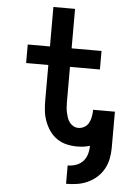

<svg xmlns="http://www.w3.org/2000/svg" viewBox="-62 -781 724 1042"><g transform="rotate(5 300.0 -260.0)"><path d="M338 215V115Q361 115 383 107.5Q405 100 420.5 83.5Q436 67 442.5 45Q449 23 449 0V-2Q432 4 414 6Q396 8 378 8Q349 8 320.5 1Q292 -6 268.5 -22.5Q245 -39 228.5 -63Q212 -87 202 -114.5Q192 -142 189 -170.5Q186 -199 186 -228V-419H65V-520H186V-735H304V-520H467V-419H304V-228Q304 -214 305 -199.5Q306 -185 309 -171Q312 -157 316.5 -143.5Q321 -130 329.5 -118.5Q338 -107 350.5 -100Q363 -93 378 -93Q394 -93 409 -101Q424 -109 432.5 -123.5Q441 -138 444.5 -154Q448 -170 449 -187V-198H568Q568 -195 568 -192.5Q568 -190 568 -187Q568 -184 568 -181.5Q568 -179 568 -176V0Q568 30 562 59.5Q556 89 541.5 115Q527 141 504.5 161Q482 181 454.5 193.5Q427 206 397.5 210.5Q368 215 338 215Z"/></g></svg>

Font: Zed Sans Extended
Style: Bold
Weight: 700
Width: 7
Designer: Belleve Invis
Foundry: Belleve Invis
Version: Version 1.0.0; ttfautohint (v1.8.4)